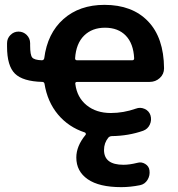

<svg xmlns="http://www.w3.org/2000/svg" viewBox="-20 -550 734 790"><path d="M412 -436Q359 -436 326 -403.5Q293 -371 289 -310Q289 -302 297 -302H524Q532 -302 532 -310Q529 -371 497.5 -403.5Q466 -436 412 -436ZM154 -213Q74 -215 41.5 -247Q9 -279 9 -358V-372Q9 -392 23 -406Q37 -420 56 -420Q76 -420 90 -406Q104 -392 104 -372V-362Q104 -324 112.5 -313.5Q121 -303 152 -302Q160 -302 162 -310Q175 -413 241 -471.5Q307 -530 410 -530Q524 -530 589 -462.5Q654 -395 655 -269Q655 -245 637.5 -229Q620 -213 596 -213H298Q288 -213 290 -204Q297 -149 336.5 -117Q376 -85 436 -85Q488 -85 539 -103Q557 -110 575 -102Q593 -94 599 -76Q605 -56 596.5 -37.5Q588 -19 569 -12Q509 9 441 10Q432 10 426 16Q408 38 408 67Q408 128 488 128Q513 128 545 120Q562 115 577.5 124.5Q593 134 595 151Q598 172 587 190Q576 208 556 212Q516 220 479 220Q388 220 341 187.5Q294 155 294 98Q294 51 332 5Q334 3 333 -0.5Q332 -4 329 -5Q262 -27 218.5 -79Q175 -131 163 -206Q161 -213 154 -213Z"/></svg>

Font: Rounded Mplus 1c Bold
Style: Bold
Weight: 700
Version: Version 1.059.20150529